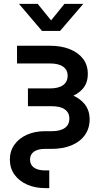

<svg xmlns="http://www.w3.org/2000/svg" viewBox="-20 -756 539 980"><path d="M210 204.1Q158.7 204.1 118.2 186Q77.6 168 54 135.3Q30.3 102.5 30.3 58.6Q30.3 15.1 53.7 -17.6Q77.1 -50.3 117.7 -68.4Q158.2 -86.4 209.5 -86.4H244.6Q288.1 -86.4 311 -103Q334 -119.6 334 -150.4Q334 -181.2 311 -197.5Q288.1 -213.9 244.6 -213.9H122.6V-304.7H235.4Q278.8 -304.7 302 -321.5Q325.2 -338.4 325.2 -369.6Q325.2 -399.4 302 -415.8Q278.8 -432.1 235.4 -432.1H66.9V-522.5H234.4Q292 -522.5 335.4 -505.4Q378.9 -488.3 403.6 -456.3Q428.2 -424.3 428.2 -378.9Q428.2 -333 402.6 -303.2Q377 -273.4 332.8 -258.8Q288.6 -244.1 232.9 -244.1H122.6V-289.1H241.2Q298.8 -289.1 343 -272.5Q387.2 -255.9 412.4 -224.1Q437.5 -192.4 437.5 -147Q437.5 -100.6 413.3 -66.7Q389.2 -32.7 345.5 -14.4Q301.8 3.9 242.7 3.9H210Q172.9 3.9 153.1 18.1Q133.3 32.2 133.3 58.6Q133.3 85 153.3 99.4Q173.3 113.8 210.4 113.8H231.4V204.1ZM172.4 -736.3 240.7 -651.9 309.1 -736.3H404.3V-735.4L286.6 -598.1H194.3L77.6 -735.4V-736.3Z"/></svg>

Font: Inter 28pt Medium
Style: Regular
Weight: 500
Designer: Rasmus Andersson
Foundry: rsms
Version: Version 4.001;git-66647c0bb